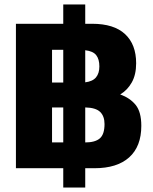

<svg xmlns="http://www.w3.org/2000/svg" viewBox="-20 -750 681 856"><path d="M262 86V0H51V-644H262V-730H360V-644H391Q488 -644 537.5 -598Q587 -552 587 -468Q587 -417 567.5 -382.5Q548 -348 516 -329Q560 -313 585 -282Q610 -251 610 -189Q610 -97 556 -48.5Q502 0 401 0H360V86ZM212 -382H262V-528H212ZM360 -383Q393 -387 408 -405Q423 -423 423 -454Q423 -486 409 -504Q395 -522 360 -526ZM212 -115H262V-271H212ZM360 -115Q404 -115 425 -133Q446 -151 446 -197Q446 -232 426.5 -251Q407 -270 360 -271Z"/></svg>

Font: Kanit SemiBold
Style: Regular
Weight: 600
Designer: Katatrad Team
Foundry: CadsonDemak
Version: Version 2.000; ttfautohint (v1.8.3)